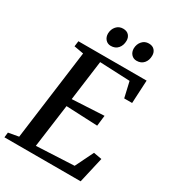

<svg xmlns="http://www.w3.org/2000/svg" viewBox="-228 -1068 1068 1187"><g transform="rotate(30 306.0 -474.5)"><path d="M-5 0 -1 -36 72 -49 157 -692 89 -704 94 -743H581L572.5 -578.5H516L490.5 -689L275 -698.5L237 -412.5L464.5 -424.5L455.5 -349L231 -359L189.5 -51.5L459 -64.5L522.5 -194L581 -183.5L539 0ZM281 -818Q258 -818 243.2 -834.5Q228.5 -851 228.5 -876.5Q229.5 -907.5 248 -928.2Q266.5 -949 295.5 -949Q322.5 -949 336.8 -933Q351 -917 350.5 -893.5Q350 -860.5 331.5 -839.2Q313 -818 281 -818ZM465 -818Q442 -818 427.2 -834.5Q412.5 -851 412.5 -876.5Q413.5 -907.5 432 -928.2Q450.5 -949 479 -949Q506 -949 520.2 -933Q534.5 -917 534 -893.5Q534 -860.5 515.5 -839.2Q497 -818 465 -818Z"/></g></svg>

Font: Merriweather 48pt Medium
Style: Italic
Weight: 500
Italic angle: -7.8°
Version: Version 2.101